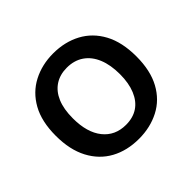

<svg xmlns="http://www.w3.org/2000/svg" viewBox="-134 -693 865 865"><g transform="rotate(-45 299.0 -260.0)"><path d="M300 13Q224 13 166.5 -18.5Q109 -50 76.5 -111.5Q44 -173 44 -262Q44 -353 77.5 -413Q111 -473 169 -503Q227 -533 298 -533Q372 -533 430 -502Q488 -471 521 -410Q554 -349 554 -258Q554 -168 521 -107.5Q488 -47 430 -17Q372 13 300 13ZM303 -73Q348 -73 379.5 -94Q411 -115 428 -156Q445 -197 445 -254Q445 -313 427.5 -355.5Q410 -398 376.5 -421Q343 -444 296 -444Q252 -444 220 -423Q188 -402 171 -362Q154 -322 154 -263Q154 -173 194 -123Q234 -73 303 -73Z"/></g></svg>

Font: Bricolage Grotesque 24pt Medium
Style: Regular
Weight: 500
Designer: Mathieu Triay
Foundry: Atelier Triay
Version: Version 1.001;gftools[0.9.33.dev8+g029e19f]